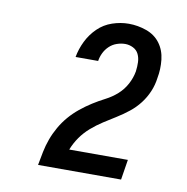

<svg xmlns="http://www.w3.org/2000/svg" viewBox="-65 -906 629 645"><g transform="rotate(10 250.0 -583.0)"><path d="M106 -323V-324Q110 -346 114.5 -368.5Q119 -391 127 -413Q135 -435 147 -456Q159 -477 174.5 -495Q190 -513 209 -528.5Q228 -544 248.5 -557Q269 -570 290.5 -581Q312 -592 330 -608Q348 -624 359.5 -645.5Q371 -667 375 -690Q375 -690 375 -690.5Q375 -691 375 -691Q377 -706 376.5 -721Q376 -736 370 -748.5Q364 -761 351 -767.5Q338 -774 324 -774Q310 -774 295.5 -769Q281 -764 270 -753.5Q259 -743 252.5 -729.5Q246 -716 244 -702H167Q172 -730 185 -756.5Q198 -783 219 -803.5Q240 -824 268 -833.5Q296 -843 324 -843Q355 -843 384.5 -832.5Q414 -822 431.5 -798.5Q449 -775 452.5 -743Q456 -711 450 -680Q447 -656 437.5 -633.5Q428 -611 413 -591.5Q398 -572 378.5 -556.5Q359 -541 338 -528Q317 -515 296 -501.5Q275 -488 256 -471.5Q237 -455 223 -435Q209 -415 200 -392H400L389 -323Z"/></g></svg>

Font: Iosevka Curly Oblique
Style: Regular
Weight: 400
Italic angle: -9°
Monospace: yes
Designer: Belleve Invis
Foundry: Belleve Invis
Version: Version 11.1.0; ttfautohint (v1.8.3)